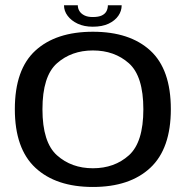

<svg xmlns="http://www.w3.org/2000/svg" viewBox="-20 -720 738 744"><path d="M340 4.5Q483 4.5 562.5 -69.8Q642 -144 642 -297Q642 -451 562.5 -524Q483 -597 340 -597Q197 -597 117.2 -524Q37.5 -451 37.5 -297Q37.5 -144 117.2 -69.8Q197 4.5 340 4.5ZM340 -68Q257 -68 200.8 -118.2Q144.5 -168.5 144.5 -296.5Q144.5 -425 200.8 -474.8Q257 -524.5 340 -524.5Q423.5 -524.5 479.5 -474.8Q535.5 -425 535.5 -296.5Q535.5 -168.5 479.5 -118.2Q423.5 -68 340 -68ZM339.5 -616.5Q376 -616.5 400.8 -628.2Q425.5 -640 438.5 -658.8Q451.5 -677.5 451.5 -699.5H398Q398 -687.5 392.8 -677Q387.5 -666.5 374.8 -660.2Q362 -654 339.5 -654Q319.5 -654 306.8 -660.5Q294 -667 287.8 -677.2Q281.5 -687.5 281.5 -699.5H228Q228 -677.5 242 -658.8Q256 -640 281 -628.2Q306 -616.5 339.5 -616.5Z"/></svg>

Font: Anybody SemiExpanded
Style: Regular
Weight: 400
Width: 6
Designer: Tyler Finck
Foundry: Etcetera Type Company
Version: Version 1.113;gftools[0.9.25]